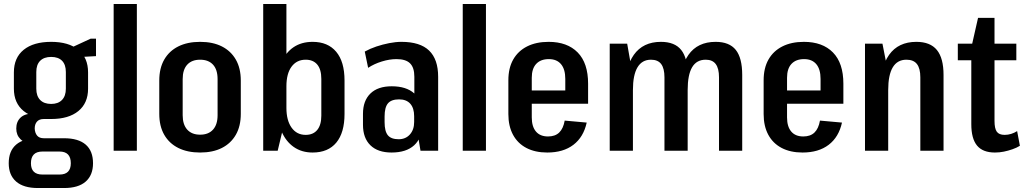

<svg xmlns="http://www.w3.org/2000/svg" viewBox="-20 -760 5162 968"><path d="M238 -160Q149 -160 99.5 -200Q50 -240 50 -313V-395Q50 -469 99.5 -509Q149 -549 238 -549Q326 -549 375 -509Q424 -469 424 -395V-313Q424 -240 375 -200Q326 -160 238 -160ZM171 188Q99 188 61.5 155.5Q24 123 24 63Q24 1 61.5 -31Q99 -63 171 -63H303Q375 -63 412 -31Q449 1 449 63Q449 123 412 155.5Q375 188 303 188ZM280 120Q337 120 337 63Q337 4 280 4H194Q136 4 136 63Q136 120 194 120ZM143 -37Q105 -37 83.5 -58Q62 -79 62 -112Q62 -146 83 -166.5Q104 -187 144 -187H238V-160H201Q178 -160 166.5 -147Q155 -134 155 -112Q156 -90 167 -76.5Q178 -63 201 -63H238V-37ZM238 -236Q273 -236 292.5 -256Q312 -276 312 -313V-397Q312 -434 293 -453.5Q274 -473 238 -473Q202 -473 182.5 -453.5Q163 -434 163 -397V-313Q163 -276 182.5 -256Q202 -236 238 -236ZM318 -510 437 -565H464V-477L318 -469Z M670 -740V0H553V-740Z M989 9Q925 9 879 -14Q833 -37 808 -80.5Q783 -124 783 -186V-354Q783 -416 808 -459.5Q833 -503 879 -526Q925 -549 989 -549Q1053 -549 1098.5 -526Q1144 -503 1169 -459.5Q1194 -416 1194 -354V-186Q1194 -124 1169 -80.5Q1144 -37 1098.5 -14Q1053 9 989 9ZM989 -81Q1031 -81 1054 -106.5Q1077 -132 1077 -179V-361Q1077 -409 1054 -434Q1031 -459 989 -459Q947 -459 924 -434Q901 -409 901 -361V-179Q901 -132 924 -106.5Q947 -81 989 -81Z M1556 9Q1501 9 1461 -19Q1421 -47 1399 -98.5Q1377 -150 1376 -222V-320Q1377 -393 1398.5 -444Q1420 -495 1460 -522Q1500 -549 1556 -549Q1633 -549 1675 -499Q1717 -449 1717 -354V-186Q1717 -91 1675.5 -41Q1634 9 1556 9ZM1307 -740H1424V-184L1380 0H1307ZM1521 -80Q1559 -80 1579.5 -105Q1600 -130 1600 -177V-362Q1600 -410 1579.5 -434.5Q1559 -459 1521 -459Q1476 -459 1450 -424Q1424 -389 1424 -325V-216Q1424 -153 1450 -116.5Q1476 -80 1521 -80Z M2069 -187V-373Q2069 -419 2047.5 -440.5Q2026 -462 1979 -462Q1944 -462 1905 -450Q1866 -438 1836 -418L1819 -500Q1846 -515 1877.5 -525.5Q1909 -536 1942 -542.5Q1975 -549 2004 -549Q2098 -549 2143.5 -505Q2189 -461 2189 -373V0H2100ZM1954 9Q1885 9 1847.5 -27.5Q1810 -64 1810 -131V-186Q1810 -252 1847.5 -288.5Q1885 -325 1955 -325Q2028 -325 2068 -289.5Q2108 -254 2108 -187V-132Q2108 -64 2068 -27.5Q2028 9 1954 9ZM1990 -58Q2025 -58 2046.5 -82Q2068 -106 2068 -145V-174Q2068 -215 2048.5 -237Q2029 -259 1992 -259Q1953 -259 1936 -239Q1919 -219 1919 -173V-144Q1919 -98 1935.5 -78Q1952 -58 1990 -58Z M2430 -740V0H2313V-740Z M2739 9Q2678 9 2634 -14Q2590 -37 2566.5 -80.5Q2543 -124 2543 -185V-355Q2543 -417 2567.5 -460Q2592 -503 2637.5 -526Q2683 -549 2746 -549Q2840 -549 2892.5 -495.5Q2945 -442 2945 -338V-237H2640V-304H2851L2830 -270V-362Q2830 -411 2808.5 -436.5Q2787 -462 2747 -462Q2706 -462 2683.5 -438Q2661 -414 2661 -368V-168Q2661 -122 2682 -97Q2703 -72 2743 -72Q2779 -72 2799.5 -92Q2820 -112 2827 -152L2938 -142Q2922 -69 2871 -30Q2820 9 2739 9Z M3605 -370Q3605 -415 3588.5 -437Q3572 -459 3538 -459Q3492 -459 3469.5 -421Q3447 -383 3447 -306L3405 -236V-289Q3405 -418 3451 -483.5Q3497 -549 3588 -549Q3657 -549 3689.5 -508.5Q3722 -468 3722 -382V0H3605ZM3054 -540H3142L3171 -375V0H3054ZM3330 -370Q3330 -415 3313.5 -437Q3297 -459 3262 -459Q3217 -459 3194 -420.5Q3171 -382 3171 -306L3129 -236V-289Q3129 -418 3175.5 -483.5Q3222 -549 3312 -549Q3382 -549 3414.5 -508Q3447 -467 3447 -382V0H3330Z M4026 9Q3965 9 3921 -14Q3877 -37 3853.5 -80.5Q3830 -124 3830 -185V-355Q3830 -417 3854.5 -460Q3879 -503 3924.5 -526Q3970 -549 4033 -549Q4127 -549 4179.5 -495.5Q4232 -442 4232 -338V-237H3927V-304H4138L4117 -270V-362Q4117 -411 4095.5 -436.5Q4074 -462 4034 -462Q3993 -462 3970.5 -438Q3948 -414 3948 -368V-168Q3948 -122 3969 -97Q3990 -72 4030 -72Q4066 -72 4086.5 -92Q4107 -112 4114 -152L4225 -142Q4209 -69 4158 -30Q4107 9 4026 9Z M4620 -370Q4620 -415 4603 -437Q4586 -459 4550 -459Q4504 -459 4481 -420.5Q4458 -382 4458 -306L4416 -236V-289Q4416 -418 4462.5 -483.5Q4509 -549 4600 -549Q4670 -549 4703.5 -508Q4737 -467 4737 -382V0H4620ZM4341 -540H4429L4458 -392V0H4341Z M4996 9Q4935 9 4906 -26Q4877 -61 4877 -134V-520L4911 -670H4994V-150Q4994 -112 5005.5 -96Q5017 -80 5045 -80Q5062 -80 5078 -85Q5094 -90 5108 -99L5122 -25Q5106 -15 5084.5 -7.5Q5063 0 5041 4.5Q5019 9 4996 9ZM4809 -540H5104V-456H4809Z"/></svg>

Font: Pathway Extreme Condensed SemiBold
Style: Regular
Weight: 600
Width: 3
Version: Version 1.001;gftools[0.9.26]